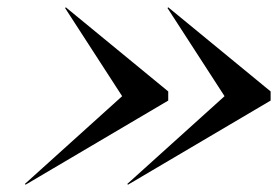

<svg xmlns="http://www.w3.org/2000/svg" viewBox="-20 -650 760 525"><path d="M314 -387 48 -147 50 -145 440 -375V-400L160 -630L158 -628ZM594 -387 328 -147 330 -145 720 -375V-400L440 -630L438 -628Z"/></svg>

Font: Bodoni* 48pt
Style: Italic
Weight: 400
Italic angle: -13°
Version: Version 2.3